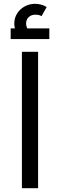

<svg xmlns="http://www.w3.org/2000/svg" viewBox="-20 -988 315 1008"><path d="M95 0V-716H180V0ZM89 -784Q73 -804 64 -823.5Q55 -843 55 -864Q55 -894 70 -917.5Q85 -941 110 -954.5Q135 -968 164 -968Q180 -968 196.5 -963.5Q213 -959 225 -951L198 -903Q190 -908 182.5 -909.5Q175 -911 167 -911Q144 -911 130.5 -898Q117 -885 117 -864Q117 -852 122.5 -840Q128 -828 139 -814ZM36 -783V-839H239V-783Z"/></svg>

Font: Cairo Play Medium
Style: Regular
Weight: 500
Version: Version 3.119